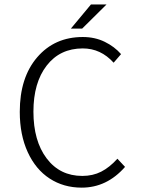

<svg xmlns="http://www.w3.org/2000/svg" viewBox="-20 -840 640 872"><path d="M301.8 -710 393.1 -819.8H463.9L353 -710ZM351.1 12.2Q269 12.2 205.6 -29.1Q142.1 -70.3 106 -148.9Q69.8 -227.5 69.8 -332Q69.8 -487.8 148.9 -579.8Q228 -671.9 356 -671.9Q411.1 -671.9 455.6 -650.1Q500 -628.4 529.8 -594.2L496.1 -555.2Q437.5 -620.1 356 -620.1Q252.4 -620.1 192.1 -542.2Q131.8 -464.4 131.8 -333Q131.8 -200.2 191.9 -120.6Q252 -41 354 -41Q401.4 -41 439.5 -60.3Q477.5 -79.6 513.2 -119.1L547.9 -82Q465.3 12.2 351.1 12.2Z"/></svg>

Font: Office Code Pro Light
Style: Regular
Weight: 300
Designer: Nathan Rutzky & Paul D. Hunt
Foundry: Adobe Systems Incorporated
Version: Version 1.004;PS 001.004;hotconv 1.0.70;makeotf.lib2.5.58329